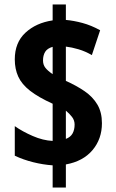

<svg xmlns="http://www.w3.org/2000/svg" viewBox="-20 -779 519 857"><path d="M215 -41Q172 -44 128 -55Q84 -66 46 -84V-216Q80 -192 126 -172Q172 -152 215 -150V-316Q151 -345 114 -374Q77 -403 61.5 -437Q46 -471 46 -514Q46 -589 93.5 -633Q141 -677 215 -688V-759H274V-690Q309 -687 348 -676.5Q387 -666 427 -644L390 -533Q361 -550 330.5 -559Q300 -568 274 -571V-418Q321 -397 357.5 -372Q394 -347 414.5 -312.5Q435 -278 435 -229Q435 -159 393 -109Q351 -59 274 -45V58H215ZM215 -570Q191 -563 181.5 -547.5Q172 -532 172 -509Q172 -490 182.5 -476.5Q193 -463 215 -448ZM274 -159Q295 -167 304 -183.5Q313 -200 313 -223Q313 -242 301.5 -257Q290 -272 274 -285Z"/></svg>

Font: Noto Sans Telugu ExtraCondensed ExtraBold
Style: Regular
Weight: 800
Width: 2
Designer: Jelle Bosma - Monotype Design Team
Foundry: Monotype Imaging Inc.
Version: Version 2.005; ttfautohint (v1.8.4.7-5d5b)